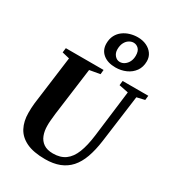

<svg xmlns="http://www.w3.org/2000/svg" viewBox="-246 -1205 1236 1357"><g transform="rotate(30 372.0 -527.0)"><path d="M676 -691.5 624.5 -306Q613.5 -225 592 -165.5Q570.5 -106 535.8 -67.2Q501 -28.5 451.2 -9.2Q401.5 10 335.5 10Q240 10 181.8 -18Q123.5 -46 97 -96.8Q70.5 -147.5 70.5 -215.5Q70.5 -234.5 71.2 -254.5Q72 -274.5 74.5 -295.5L126.5 -691.5L66.5 -706L71 -743H379L375.5 -706.5L290.5 -691.5L239 -303.5Q236 -275 233.5 -249.2Q231 -223.5 231.5 -203Q231.5 -161 244.5 -126.8Q257.5 -92.5 286.5 -72.5Q315.5 -52.5 363.5 -52.5Q424 -52.5 463.2 -81Q502.5 -109.5 525.5 -167.5Q548.5 -225.5 559.5 -313.5L606.5 -691L530.5 -706.5L534.5 -743H744L740 -706.5ZM442 -800Q378 -800 340.2 -831.2Q302.5 -862.5 302.5 -915Q302.5 -953.5 317.2 -981.8Q332 -1010 356.8 -1028.2Q381.5 -1046.5 412.2 -1055.5Q443 -1064.5 474.5 -1064.5Q514 -1064.5 545.5 -1049.8Q577 -1035 595.2 -1009Q613.5 -983 613.5 -949Q613.5 -901.5 589.8 -868.2Q566 -835 526.8 -817.5Q487.5 -800 442 -800ZM449 -849Q469.5 -849 487.2 -861.5Q505 -874 515.5 -895.2Q526 -916.5 526 -944Q526 -981.5 508.5 -999Q491 -1016.5 467.5 -1016.5Q449 -1016.5 431 -1005.2Q413 -994 401.8 -972Q390.5 -950 390.5 -918Q390.5 -888.5 407.8 -868.8Q425 -849 449 -849Z"/></g></svg>

Font: Merriweather 72pt ExtraBold
Style: Italic
Weight: 800
Italic angle: -7.8°
Version: Version 2.101